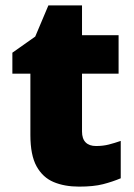

<svg xmlns="http://www.w3.org/2000/svg" viewBox="-20 -684 500 714"><path d="M337 -141Q363 -141 384.5 -146.5Q406 -152 429 -160V-21Q398 -8 363 1Q328 10 274 10Q220 10 179.5 -7Q139 -24 116 -65.5Q93 -107 93 -182V-410H26V-488L111 -548L160 -664H285V-553H421V-410H285V-195Q285 -168 298.5 -154.5Q312 -141 337 -141Z"/></svg>

Font: Noto Sans Hebrew Thin Black
Style: Regular
Weight: 900
Version: Version 3.001